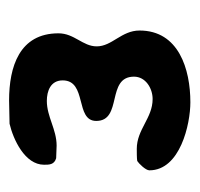

<svg xmlns="http://www.w3.org/2000/svg" viewBox="-28 -720 429 412"><g transform="rotate(-90 186.0 -513.5)"><path d="M27 -407C27 -341 126 -319 173 -319C244 -319 327 -344 327 -428C327 -467 293 -487 293 -520C293 -550 321 -568 321 -602C321 -686 249 -708 177 -708C169 -708 134 -707 127 -707C93 -699 39 -674 39 -633C39 -622 39 -611 53 -607C57 -607 76 -606 80 -606C115 -606 142 -627 176 -627C197 -627 220 -619 220 -593C220 -540 133 -567 133 -521C133 -464 228 -500 228 -440C228 -415 203 -400 180 -400C139 -400 115 -434 73 -434C69 -434 51 -434 47 -433C42 -430 27 -415 27 -407Z"/></g></svg>

Font: Asimov Print
Style: C
Weight: 500
Designer: Google
Version: Version 2.000980: 2014